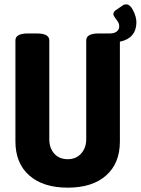

<svg xmlns="http://www.w3.org/2000/svg" viewBox="-20 -856 648 884"><path d="M532 -664V-205Q532 -104 468.5 -48Q405 8 292 8Q179 8 115 -48Q51 -104 51 -205V-670Q51 -702 109 -702H149Q207 -702 207 -670V-215Q207 -174 230 -148.5Q253 -123 292 -123Q330 -123 353.5 -149Q377 -175 377 -215V-670Q377 -702 435 -702H486Q506 -702 517.5 -711Q529 -720 529 -735Q529 -745 524.5 -753Q520 -761 512 -771Q502 -785 502 -790Q502 -802 513 -809L545 -831Q551 -836 561 -836Q579 -836 593.5 -807Q608 -778 608 -753Q608 -718 589 -695Q570 -672 532 -664Z"/></svg>

Font: Asap Condensed
Style: Bold
Weight: 700
Designer: Pablo Cosgaya
Foundry: Omnibus-Type
Version: Version 1.010; ttfautohint (v1.8)